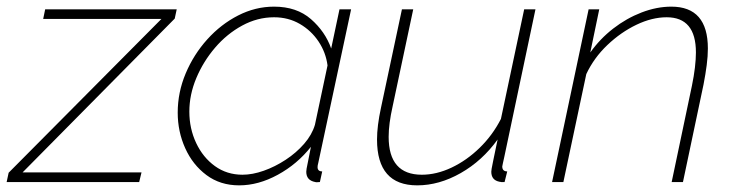

<svg xmlns="http://www.w3.org/2000/svg" viewBox="-56 -548 2213 578"><path d="M-30 -28 430 -491H74L80 -520H476L470 -492L12 -29H370L363 0H-36Z M664 10Q607 10 565.5 -21Q524 -52 501.5 -102Q479 -152 479 -209Q479 -270 503 -327Q527 -384 568 -429.5Q609 -475 661 -501.5Q713 -528 769 -528Q837 -528 880 -490.5Q923 -453 941 -402L966 -520H1001L902 -57Q900 -50 900 -45Q900 -32 914 -32L907 0Q903 0 899.5 0.5Q896 1 893 0Q866 -5 866 -31Q866 -35 867 -40.5Q868 -46 871 -60.5Q874 -75 880 -106Q839 -54 780.5 -22Q722 10 664 10ZM674 -22Q704 -22 738 -34Q772 -46 804 -67Q836 -88 859.5 -115Q883 -142 892 -172L930 -351Q925 -390 903 -423Q881 -456 846.5 -476Q812 -496 769 -496Q719 -496 673 -471Q627 -446 591.5 -404.5Q556 -363 535 -313Q514 -263 514 -212Q514 -161 534.5 -117.5Q555 -74 591 -48Q627 -22 674 -22Z M1200 10Q1079 10 1079 -128Q1079 -169 1091 -224L1154 -520H1188L1126 -228Q1114 -175 1114 -136Q1114 -22 1214 -22Q1258 -22 1303.5 -43.5Q1349 -65 1388 -103Q1427 -141 1452 -190L1522 -520H1556L1462 -75Q1460 -66 1458 -57Q1456 -48 1456 -47Q1456 -32 1471 -32L1463 0Q1454 1 1447 -1Q1423 -6 1423 -31Q1423 -34 1424 -40Q1425 -46 1429 -65.5Q1433 -85 1442 -128Q1396 -64 1331 -27Q1266 10 1200 10Z M1716 -520H1748L1721 -390Q1750 -431 1790 -462Q1830 -493 1875.5 -510.5Q1921 -528 1965 -528Q2075 -528 2075 -402Q2075 -379 2071.5 -352Q2068 -325 2062 -294L2000 0H1966L2027 -290Q2033 -319 2036 -344.5Q2039 -370 2039 -390Q2039 -496 1951 -496Q1907 -496 1860 -473.5Q1813 -451 1772.5 -412.5Q1732 -374 1709 -325L1640 0H1606Z"/></svg>

Font: Raleway ExtraLight
Style: Italic
Weight: 200
Italic angle: -12°
Designer: Matt McInerney, Pablo Impallari, Rodrigo Fuenzalida
Foundry: Matt McInerney, Pablo Impallari, Rodrigo Fuenzalida
Version: Version 4.026